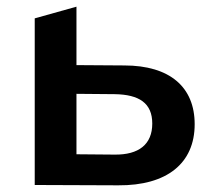

<svg xmlns="http://www.w3.org/2000/svg" viewBox="-20 -554 629 575"><path d="M209 -359V-534L84 -499V0L334 1C480 2 563 -65 563 -182C563 -293 489 -358 352 -358ZM209 -92V-273L323 -272C397 -271 436 -245 436 -184C436 -122 396 -90 323 -91Z"/></svg>

Font: Talent
Style: Bold
Weight: 600
Designer: Mike Powis
Version: Version 1.001;hotconv 1.0.109;makeotfexe 2.5.65596